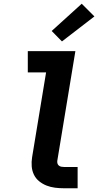

<svg xmlns="http://www.w3.org/2000/svg" viewBox="-20 -1009 540 1029"><path d="M324 0Q299 0 275 -3Q251 -6 229.5 -14.5Q208 -23 190 -37.5Q172 -52 162 -72.5Q152 -93 150 -117Q148 -141 152 -166L227 -621H129V-735H384L287 -147Q286 -140 288 -133Q290 -126 295.5 -121.5Q301 -117 308.5 -115.5Q316 -114 324 -114H396V0ZM312 -787 257 -843 418 -989 486 -921Z"/></svg>

Font: Iosevka SS04 Heavy
Style: Italic
Weight: 900
Italic angle: -9°
Monospace: yes
Designer: Belleve Invis
Foundry: Belleve Invis
Version: Version 19.0.0; ttfautohint (v1.8.4)